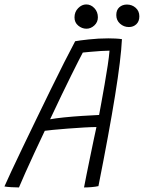

<svg xmlns="http://www.w3.org/2000/svg" viewBox="-48 -838 648 866"><path d="M37.5 7.5Q22 7.5 2 6.2Q-18 5 -28 3Q-18 -20 3.5 -66Q25 -112 54 -172.5Q83 -233 115.5 -300Q148 -367 180.2 -433Q212.5 -499 241.2 -555.8Q270 -612.5 291 -652Q309 -655.5 352.8 -660.2Q396.5 -665 440.5 -665Q455.5 -665 472 -664.2Q488.5 -663.5 502 -661.5Q498 -574 471 -407Q444 -240 396 1.5Q382.5 4.5 364.5 6Q346.5 7.5 331 7.5Q334 -10.5 341.8 -47.8Q349.5 -85 358.2 -128.2Q367 -171.5 375 -209.2Q383 -247 387 -265Q367 -265 331.5 -263Q296 -261 257.8 -258Q219.5 -255 190.5 -252.2Q161.5 -249.5 154 -248Q130.5 -199 107.8 -149.8Q85 -100.5 66.5 -59.2Q48 -18 37.5 7.5ZM178 -300Q202 -304.5 241 -308.5Q280 -312.5 322.2 -315.2Q364.5 -318 399 -319.5Q402.5 -338 409.2 -375.2Q416 -412.5 423.8 -457Q431.5 -501.5 437.8 -542.5Q444 -583.5 446 -609.5Q432.5 -609.5 407.5 -608Q382.5 -606.5 359 -604.2Q335.5 -602 325.5 -601Q313 -578 273 -497.5Q233 -417 178 -300ZM342 -708.5Q321.5 -708.5 304.8 -722.5Q288 -736.5 288 -759.5Q288 -784.5 304.5 -801.2Q321 -818 341 -818Q362 -818 377.8 -801.2Q393.5 -784.5 393.5 -760Q393.5 -738 377.5 -723.2Q361.5 -708.5 342 -708.5ZM533.5 -716Q510.5 -716 493.5 -731.2Q476.5 -746.5 476.5 -770Q476.5 -793 490.2 -805.2Q504 -817.5 524.5 -817.5Q547.5 -817.5 564 -802.8Q580.5 -788 580.5 -764.5Q580.5 -741.5 567 -728.8Q553.5 -716 533.5 -716Z"/></svg>

Font: Grandstander ExtraLight
Style: Italic
Weight: 200
Italic angle: -15°
Designer: Tyler Finck
Foundry: Etcetera Type Co
Version: Version 1.200; ttfautohint (v1.8.3)